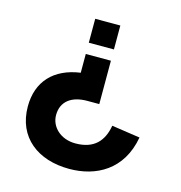

<svg xmlns="http://www.w3.org/2000/svg" viewBox="-108 -638 879 930"><g transform="rotate(15 331.0 -172.5)"><path d="M255.5 -540V-420H381.5V-540ZM50 -46C50 109 164 195 321.5 195C455 195 581.5 129.5 611.5 -40L469.5 -61C456 17 413 68 318.5 68C243 68 193 17.5 193 -40.5C193 -109.5 243 -146 321.5 -146H381.5V-363.5H255.5V-269.5C124.5 -251 50 -171 50 -46Z"/></g></svg>

Font: Vela Sans ExtBd
Style: Regular
Weight: 800
Designer: Principal design: Mikhail Sharanda - project Manrope.
Design modification: Ravid Balaliev
Foundry: Mikhail Sharanda
Version: Version 1.001